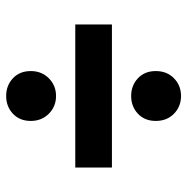

<svg xmlns="http://www.w3.org/2000/svg" viewBox="-12 -670 622 639"><g transform="rotate(-90 299.5 -350.0)"><path d="M300 -475Q265 -475 241 -499Q217 -523 217 -559Q217 -596 241 -618.5Q265 -641 300 -641Q335 -641 359 -618.5Q383 -596 383 -559Q383 -523 359 -499Q335 -475 300 -475ZM62 -289V-411H538V-289ZM300 -59Q265 -59 241 -82.5Q217 -106 217 -143Q217 -180 241 -202.5Q265 -225 300 -225Q335 -225 359 -202.5Q383 -180 383 -143Q383 -106 359 -82.5Q335 -59 300 -59Z"/></g></svg>

Font: Montserrat Z
Style: Bold
Weight: 700
Designer: Julieta Ulanovsky
Foundry: Julieta Ulanovsky
Version: Version 8.000